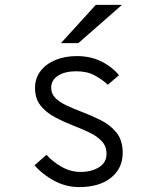

<svg xmlns="http://www.w3.org/2000/svg" viewBox="-20 -752 656 784"><path d="M303 12Q250 12 202 -13.5Q154 -39 121 -77L170 -120Q194 -92.5 231 -71.2Q268 -50 309 -50Q353.5 -50 384.2 -69Q415 -88 415 -124Q415 -155 395.2 -175.8Q375.5 -196.5 345 -211Q314.5 -225.5 282 -238Q240 -254.5 203.8 -273.8Q167.5 -293 145.2 -321.5Q123 -350 123 -393Q123 -432 145 -461.2Q167 -490.5 205.8 -506.8Q244.5 -523 294 -523Q347.5 -523 391 -502.5Q434.5 -482 466 -445L420 -406Q400 -425.5 368.2 -443.2Q336.5 -461 292 -461Q245 -461 217 -443Q189 -425 189 -394Q189 -368.5 206.8 -351.2Q224.5 -334 252.5 -321Q280.5 -308 312 -296Q351.5 -281 390.5 -261.8Q429.5 -242.5 455.2 -211Q481 -179.5 481 -128Q481 -64.5 433.2 -26.2Q385.5 12 303 12ZM229 -576 371 -732H478L300 -576Z"/></svg>

Font: Overpass Mono Light
Style: Regular
Weight: 300
Monospace: yes
Designer: Delve Withrington, Dave Bailey
Foundry: Delve Fonts LLC
Version: Version 4.000